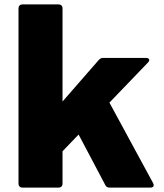

<svg xmlns="http://www.w3.org/2000/svg" viewBox="-20 -810 745 872"><path d="M82 42H246C257 42 264 35 264 24V-123L337 -199L458 30C462 39 469 42 479 42H663C673 42 678 38 678 31C678 28 677 25 675 21L477 -344L652 -526C656 -530 658 -534 658 -537C658 -543 652 -547 643 -547H449C441 -547 435 -545 428 -537L264 -349V-772C264 -783 257 -790 246 -790H82C71 -790 64 -783 64 -772V24C64 35 71 42 82 42Z"/></svg>

Font: LINE Seed JP App_OTF ExtraBold
Style: Regular
Weight: 800
Designer: LINE & Fontrix & Fontworks
Version: Version 1.013